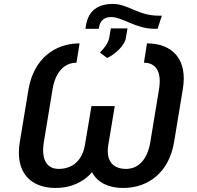

<svg xmlns="http://www.w3.org/2000/svg" viewBox="-20 -928 985 958"><path d="M771.7 -849.8C668.3 -849.8 620 -908.4 543 -908.4C470.5 -908.4 420.8 -875.4 409.1 -801.8L406.2 -784.4H473L474.4 -793.3C480.1 -828.5 504.6 -843 534.8 -843C590.2 -843 658.4 -784.4 749.3 -784.4H766.3L787.6 -849.8ZM78.8 -219.5C53.3 -66.4 133.9 9.9 257.8 9.9C329.2 9.9 393.8 -16.3 439.3 -68.5C467 -16.3 522.4 9.9 594.1 9.9C719.1 9.9 823.2 -66.4 848.7 -219.5L892 -482.2C918 -633.9 838.4 -711.6 713.4 -711.6L698.2 -615.1C755.3 -615.1 788.4 -573.5 773.4 -482.2L730.1 -219.5C715.2 -127.8 666.9 -85.2 609.4 -85.2C543.3 -85.2 506.7 -125.4 520.6 -206.3L552.6 -398.8H436.4L404.1 -206.3C390.6 -125.4 340.2 -85.2 273.1 -85.2C216.6 -85.2 183.9 -127.5 198.9 -219.5L242.2 -482.2C257.1 -573.5 305 -615.1 361.5 -615.1L377.1 -711.6C252.8 -711.6 148.1 -633.9 122.2 -482.2ZM478.7 -665.5 514.9 -638.5C550.8 -655.5 600.9 -698.2 607.6 -736.5L616.1 -786.2H533L524.9 -739.3C520.6 -715.2 504.6 -692.5 478.7 -665.5Z"/></svg>

Font: Magic Ui Pro Medium
Style: Italic
Weight: 500
Italic angle: -9.39999°
Designer: Stefan Endress, Andreas Faust
Version: Version 1.000;FEAKit 1.0